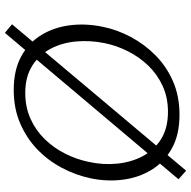

<svg xmlns="http://www.w3.org/2000/svg" viewBox="-18 -716 779 783"><g transform="rotate(90 371.5 -324.5)"><path d="M114 45 79 16 676 -694 711 -663ZM347 9Q266 9 210 -21.5Q154 -52 122.5 -104Q91 -156 83 -220.5Q75 -285 89 -353Q101 -413 131 -469Q161 -525 206 -569.5Q251 -614 311.5 -640.5Q372 -667 448 -667Q530 -667 586 -635.5Q642 -604 673.5 -551.5Q705 -499 713 -434.5Q721 -370 707 -304Q694 -243 664 -186.5Q634 -130 588.5 -86.5Q543 -43 482.5 -17Q422 9 347 9ZM359 -38Q417 -38 464.5 -59.5Q512 -81 547.5 -117.5Q583 -154 606.5 -200.5Q630 -247 640 -296Q653 -354 647.5 -411.5Q642 -469 617.5 -516Q593 -563 548 -591.5Q503 -620 436 -620Q378 -620 331 -598.5Q284 -577 248.5 -540.5Q213 -504 189.5 -457.5Q166 -411 156 -362Q144 -304 149 -246.5Q154 -189 178.5 -142Q203 -95 248 -66.5Q293 -38 359 -38Z"/></g></svg>

Font: Ysabeau Office Light
Style: Italic
Weight: 300
Italic angle: -12°
Designer: Christian Thalmann (Catharsis Fonts)
Version: Version 2.001;gftools[0.9.30]; featfreeze: tnum,lnum,ss02